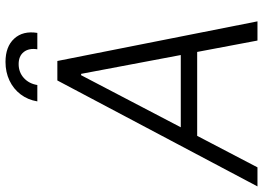

<svg xmlns="http://www.w3.org/2000/svg" viewBox="-182 -807 956 698"><g transform="rotate(-90 296.0 -458.0)"><path d="M36.6 0H-32.7L352.5 -727.5H423.3L567.4 0H497.6L376.5 -641.1H371.6ZM133.3 -278.8H493.7L483.9 -219.2H123ZM276.4 -800.3Q282.2 -835 302 -861.1Q321.8 -887.2 352.3 -901.6Q382.8 -916 419.9 -916Q475.6 -916 504.6 -884.3Q533.7 -852.5 525.4 -800.3H465.8Q470.7 -830.6 456.1 -849.4Q441.4 -868.2 412.1 -868.2Q382.3 -868.2 361.6 -849.4Q340.8 -830.6 335.9 -800.3Z"/></g></svg>

Font: Inter Tight Light
Style: Italic
Weight: 300
Italic angle: -9.39999°
Designer: Rasmus Andersson
Foundry: rsms
Version: Version 3.004